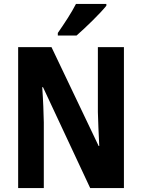

<svg xmlns="http://www.w3.org/2000/svg" viewBox="-20 -953 719 973"><path d="M519 -924V-933H365C342 -888 307 -835 273 -786V-773H368C415 -814 489 -886 519 -924ZM608 0V-714H476V-385C477 -337 480 -279 483 -213H480L241 -714H72V0H202V-333C201 -382 199 -441 194 -511H198L437 0Z"/></svg>

Font: Noto Sans Myanmar Condensed
Style: Bold
Weight: 700
Width: 3
Designer: Monotype Design Team
Foundry: Monotype Imaging Inc.
Version: Version 2.107